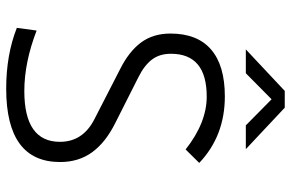

<svg xmlns="http://www.w3.org/2000/svg" viewBox="-181 -757 948 626"><g transform="rotate(90 293.0 -444.0)"><path d="M269 9.8Q158.7 9.8 70.8 -24.9L79.6 -89.4Q183.6 -49.3 276.9 -49.3Q442.4 -49.3 442.4 -165.5Q442.4 -239.7 369.6 -277.3L205.1 -361.8Q148.4 -390.1 118.9 -429.4Q89.4 -468.8 89.4 -525.9Q89.4 -613.3 141.4 -658.2Q193.4 -703.1 294.4 -703.1Q423.3 -703.1 511.2 -619.6L467.3 -575.2Q379.9 -644 294.9 -644Q155.3 -644 155.3 -527.3Q155.3 -490.2 174.3 -465.3Q193.4 -440.4 230.5 -421.9L380.4 -346.2Q444.3 -314.5 476.3 -270.5Q508.3 -226.6 508.3 -166Q508.3 9.8 269 9.8ZM141.1 -771.5 276.4 -898.4H331.1L466.3 -771.5H388.7L303.7 -855.5L218.8 -771.5Z"/></g></svg>

Font: CaskaydiaMono NF Light
Style: Regular
Weight: 300
Designer: Aaron Bell
Foundry: Saja Typeworks
Version: Version 2111.001; ttfautohint (v1.8.4);Nerd Fonts 3.1.1